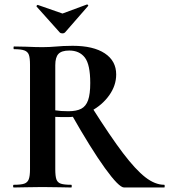

<svg xmlns="http://www.w3.org/2000/svg" viewBox="-20 -831 750 851"><path d="M295 -327 387 -356Q470 -225 525.5 -152Q581 -79 624 -45.5Q667 -12 708 -12Q710 -12 710 -6Q710 0 708 0H530Q507 0 445 -86Q383 -172 295 -327ZM495 -501Q495 -452 464 -408.5Q433 -365 383 -338.5Q333 -312 280 -312Q241 -312 225 -313V-81Q225 -50 230 -36Q235 -22 249.5 -17Q264 -12 296 -12Q298 -12 298 -6Q298 0 296 0Q263 0 244 -1L168 -2L95 -1Q75 0 41 0Q38 0 38 -6Q38 -12 41 -12Q73 -12 87.5 -17Q102 -22 107.5 -36.5Q113 -51 113 -81V-544Q113 -574 108 -588Q103 -602 88 -607.5Q73 -613 42 -613Q40 -613 40 -619Q40 -625 42 -625L95 -624Q141 -622 168 -622Q198 -622 232 -625Q243 -626 260.5 -627Q278 -628 302 -628Q394 -628 444.5 -594.5Q495 -561 495 -501ZM287 -607Q253 -607 239 -592Q225 -577 225 -542V-342Q249 -338 283 -338Q319 -338 340 -349Q361 -360 370.5 -387Q380 -414 380 -463Q380 -545 356 -576Q332 -607 287 -607ZM142 -804Q142 -806 144.5 -808Q147 -810 148 -809L257 -771L365 -811H366Q369 -811 370.5 -808.5Q372 -806 370 -804L268 -687Q264 -683 257 -683Q249 -683 245 -687L142 -802Z"/></svg>

Font: Cormorant SC
Style: Bold
Weight: 700
Designer: Christian Thalmann (Catharsis Fonts)
Foundry: Catharsis Fonts
Version: Version 4.000